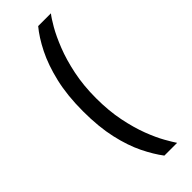

<svg xmlns="http://www.w3.org/2000/svg" viewBox="-276 -738 894 894"><g transform="rotate(-45 171.5 -291.0)"><path d="M200 130Q169.5 90 141.5 33Q113.5 -24 95.8 -102.2Q78 -180.5 78 -284Q78 -387.5 97.2 -469.2Q116.5 -551 147 -611.5Q177.5 -672 211 -712H295Q281 -695 259.2 -657.2Q237.5 -619.5 215.5 -564Q193.5 -508.5 178.8 -437.8Q164 -367 164 -284Q164 -200.5 178 -131.8Q192 -63 212.2 -10.2Q232.5 42.5 252.5 77.8Q272.5 113 284 130Z"/></g></svg>

Font: Undotted
Style: Regular
Weight: 400
Designer: Delve Withrington, Dave Bailey, Thomas Jockin
Foundry: Delve Fonts LLC
Version: Version 4.000